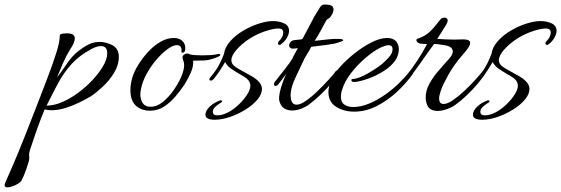

<svg xmlns="http://www.w3.org/2000/svg" viewBox="-160 -467 2423 829"><path d="M-128 342Q-140 342 -140 332Q-140 328 -137 321Q-125 295 -103 243.5Q-81 192 -54.5 125.5Q-28 59 -1 -11Q23 -73 45.5 -132Q68 -191 83 -238.5Q98 -286 98 -312Q98 -320 109 -321.5Q120 -323 130 -323Q163 -323 163 -301Q163 -283 143 -254Q125 -225 112 -194.5Q99 -164 86 -132Q110 -164 131 -195Q152 -226 180 -248Q202 -265 223.5 -275.5Q245 -286 270 -286Q296 -286 322 -273.5Q348 -261 352 -234Q353 -231 353 -227.5Q353 -224 353 -221Q353 -186 332.5 -152.5Q312 -119 284 -93Q256 -67 232 -51Q212 -39 183.5 -25Q155 -11 123.5 -1Q92 9 63 9Q45 9 33 5Q20 35 3 82.5Q-14 130 -29 176Q-36 196 -34 208.5Q-32 221 -39 240Q-45 260 -52 278.5Q-59 297 -68 314Q-70 318 -80.5 325Q-91 332 -104.5 337Q-118 342 -128 342ZM41 -11Q73 -11 108 -26Q143 -41 177 -66Q211 -91 238.5 -120.5Q266 -150 283 -178Q303 -210 303 -237Q303 -268 276 -268Q269 -268 259 -265.5Q249 -263 236 -256Q183 -228 149 -190.5Q115 -153 91 -108Q67 -63 41 -11Z M487 11Q459 11 438 -2Q403 -23 403 -78Q403 -101 411 -131Q418 -156 436 -185.5Q454 -215 478.5 -242Q503 -269 532 -286Q561 -303 590 -303Q602 -303 611 -300Q623 -296 631.5 -285.5Q640 -275 640 -259Q640 -242 631.5 -240Q623 -238 623 -244Q623 -246 623.5 -248Q624 -250 624 -251Q624 -259 619.5 -265.5Q615 -272 603 -272Q587 -272 563.5 -255Q540 -238 515.5 -209.5Q491 -181 472.5 -147Q454 -113 448 -79Q447 -74 446.5 -69.5Q446 -65 446 -60Q446 -37 456.5 -21.5Q467 -6 490 -6Q518 -6 544 -27.5Q570 -49 590.5 -79Q611 -109 621 -132Q629 -150 632 -163Q635 -176 635 -185Q635 -193 633.5 -199Q632 -205 630 -209Q628 -215 628 -218Q628 -226 634.5 -231Q641 -236 648 -236Q654 -236 661 -232Q669 -230 683 -229Q697 -228 713 -228Q730 -228 747.5 -229Q765 -230 778 -233Q780 -234 784 -234Q791 -234 791 -230Q791 -226 784 -223Q749 -207 721.5 -206Q694 -205 674 -205Q676 -180 663 -151.5Q650 -123 636 -101Q619 -76 597 -50Q575 -24 548 -6.5Q521 11 487 11Z M767 50Q727 50 727 28Q727 12 744 -5Q757 -18 773 -26Q789 -34 793 -34Q798 -34 798.5 -30Q799 -26 794 -24Q784 -18 771.5 -7.5Q759 3 759 15Q759 31 778 31Q801 31 826 17.5Q851 4 872.5 -17Q894 -38 907.5 -59.5Q921 -81 921 -97Q921 -110 912 -121Q903 -132 875 -147Q856 -158 838.5 -170Q821 -182 812 -199Q804 -185 791.5 -165.5Q779 -146 762 -125Q756 -119 750 -119Q744 -119 744 -124Q744 -127 749 -134Q776 -166 789 -193Q802 -220 807 -234Q811 -263 834 -289Q857 -315 890 -334.5Q923 -354 957.5 -365Q992 -376 1019 -376Q1046 -376 1067 -366Q1088 -356 1088 -334Q1088 -322 1081 -308Q1072 -289 1051 -274Q1050 -273 1048 -273Q1040 -273 1040 -280Q1040 -285 1045 -290Q1053 -297 1058 -307Q1063 -317 1063 -326Q1063 -344 1042 -344Q1020 -344 984.5 -332Q949 -320 919 -301Q885 -279 862 -253Q839 -227 839 -207Q839 -197 845.5 -188.5Q852 -180 871 -169Q881 -163 899 -153.5Q917 -144 930 -136Q971 -111 971 -83Q971 -60 951 -36.5Q931 -13 899.5 6.5Q868 26 833 38Q798 50 767 50Z M1101 10Q1083 10 1068.5 2Q1054 -6 1047 -28Q1046 -31 1045.5 -34Q1045 -37 1045 -41Q1045 -61 1054 -91Q1063 -121 1076 -149Q1070 -141 1062 -129.5Q1054 -118 1039 -100Q1035 -96 1030 -96Q1023 -96 1023 -104Q1023 -110 1027 -114Q1053 -147 1073.5 -173Q1094 -199 1104 -217Q1104 -219 1110 -229.5Q1116 -240 1126 -259Q1118 -258 1112.5 -257.5Q1107 -257 1103 -257Q1096 -257 1091 -263Q1086 -269 1090 -278Q1095 -292 1112 -294Q1129 -296 1142 -297Q1143 -299 1146 -299Q1158 -321 1169 -342Q1180 -363 1187.5 -377Q1195 -391 1195 -392Q1215 -424 1221 -434.5Q1227 -445 1237 -447Q1248 -448 1260.5 -446Q1273 -444 1277 -437Q1280 -433 1280 -427Q1280 -418 1276 -409.5Q1272 -401 1268 -396Q1264 -389 1257.5 -386.5Q1251 -384 1246 -374Q1236 -355 1224 -333Q1212 -311 1199 -291L1211 -292Q1235 -294 1256.5 -297Q1278 -300 1306 -299Q1311 -299 1316.5 -297.5Q1322 -296 1322 -293Q1322 -289 1296 -282Q1286 -278 1252.5 -273.5Q1219 -269 1184 -265Q1174 -246 1166 -233.5Q1158 -221 1155 -215Q1133 -169 1115.5 -131.5Q1098 -94 1096 -70Q1095 -66 1095 -62.5Q1095 -59 1095 -55Q1095 -15 1121 -15Q1137 -15 1162 -32.5Q1187 -50 1213 -75.5Q1239 -101 1260.5 -124.5Q1282 -148 1290 -160Q1293 -163 1296 -163Q1300 -163 1302.5 -160Q1305 -157 1303 -152Q1294 -135 1272.5 -109.5Q1251 -84 1224.5 -58.5Q1198 -33 1173 -15Q1160 -5 1140.5 2.5Q1121 10 1101 10Z M1369 15Q1324 15 1291 -6Q1258 -27 1258 -70Q1258 -93 1272 -126Q1282 -149 1309 -179Q1336 -209 1372 -237.5Q1408 -266 1445 -284.5Q1482 -303 1512 -303Q1523 -303 1532 -300Q1549 -294 1555.5 -281Q1562 -268 1562 -254Q1562 -241 1558 -229Q1554 -217 1548 -208Q1530 -181 1496.5 -160Q1463 -139 1428.5 -127Q1394 -115 1372 -113H1370Q1357 -113 1357 -121Q1357 -126 1365 -126Q1389 -128 1425.5 -148.5Q1462 -169 1490 -191Q1502 -201 1518.5 -219Q1535 -237 1535 -254Q1535 -272 1518 -272Q1509 -272 1499.5 -268Q1490 -264 1484 -262Q1455 -248 1420 -218.5Q1385 -189 1356.5 -152.5Q1328 -116 1317 -79Q1314 -71 1313 -63.5Q1312 -56 1312 -49Q1312 -25 1327.5 -15Q1343 -5 1365 -5Q1398 -5 1433 -19.5Q1468 -34 1501 -57Q1534 -80 1561.5 -106.5Q1589 -133 1608 -158Q1611 -162 1615 -162.5Q1619 -163 1620 -161Q1624 -160 1624 -155.5Q1624 -151 1622 -147Q1594 -108 1554.5 -71Q1515 -34 1467.5 -9.5Q1420 15 1369 15Z M1729 12Q1712 12 1699 4.5Q1686 -3 1681 -24Q1678 -35 1678 -46Q1678 -76 1693.5 -104.5Q1709 -133 1730 -157.5Q1751 -182 1766 -199Q1774 -207 1784.5 -220Q1795 -233 1795 -246Q1795 -254 1787 -261.5Q1779 -269 1758 -272Q1746 -274 1735.5 -275.5Q1725 -277 1714 -277Q1686 -239 1659.5 -200.5Q1633 -162 1603 -125Q1596 -118 1591 -118Q1585 -118 1585 -124Q1585 -130 1591 -136Q1645 -202 1684 -277Q1679 -277 1669 -277.5Q1659 -278 1653 -279Q1646 -281 1642 -285Q1638 -289 1638 -293Q1638 -299 1643 -300Q1656 -304 1671 -312Q1686 -320 1699 -333Q1713 -347 1725 -362.5Q1737 -378 1744 -386Q1751 -391 1759 -391Q1764 -391 1768.5 -388Q1773 -385 1773 -379Q1773 -372 1767 -361Q1758 -347 1747.5 -330Q1737 -313 1728 -299Q1746 -298 1764 -297Q1782 -296 1801 -296Q1811 -296 1820.5 -296.5Q1830 -297 1840 -297Q1870 -297 1870 -282Q1870 -272 1859.5 -257.5Q1849 -243 1834 -226Q1800 -187 1776 -144Q1752 -101 1744 -78Q1736 -54 1736 -42Q1736 -18 1755 -18Q1772 -18 1796.5 -35Q1821 -52 1847 -76.5Q1873 -101 1894 -124.5Q1915 -148 1924 -160Q1926 -163 1930 -163Q1934 -163 1937 -159.5Q1940 -156 1937 -151Q1926 -134 1905 -108.5Q1884 -83 1858 -58Q1832 -33 1807 -15Q1794 -5 1771.5 3.5Q1749 12 1729 12Z M1922 50Q1882 50 1882 28Q1882 12 1899 -5Q1912 -18 1928 -26Q1944 -34 1948 -34Q1953 -34 1953.5 -30Q1954 -26 1949 -24Q1939 -18 1926.5 -7.5Q1914 3 1914 15Q1914 31 1933 31Q1956 31 1981 17.5Q2006 4 2027.5 -17Q2049 -38 2062.5 -59.5Q2076 -81 2076 -97Q2076 -110 2067 -121Q2058 -132 2030 -147Q2011 -158 1993.5 -170Q1976 -182 1967 -199Q1959 -185 1946.5 -165.5Q1934 -146 1917 -125Q1911 -119 1905 -119Q1899 -119 1899 -124Q1899 -127 1904 -134Q1931 -166 1944 -193Q1957 -220 1962 -234Q1966 -263 1989 -289Q2012 -315 2045 -334.5Q2078 -354 2112.5 -365Q2147 -376 2174 -376Q2201 -376 2222 -366Q2243 -356 2243 -334Q2243 -322 2236 -308Q2227 -289 2206 -274Q2205 -273 2203 -273Q2195 -273 2195 -280Q2195 -285 2200 -290Q2208 -297 2213 -307Q2218 -317 2218 -326Q2218 -344 2197 -344Q2175 -344 2139.5 -332Q2104 -320 2074 -301Q2040 -279 2017 -253Q1994 -227 1994 -207Q1994 -197 2000.5 -188.5Q2007 -180 2026 -169Q2036 -163 2054 -153.5Q2072 -144 2085 -136Q2126 -111 2126 -83Q2126 -60 2106 -36.5Q2086 -13 2054.5 6.5Q2023 26 1988 38Q1953 50 1922 50Z"/></svg>

Font: Allura
Style: Regular
Weight: 400
Designer: Robert E. Leuschke
Foundry: Robert E. Leuschke
Version: Version 1.110